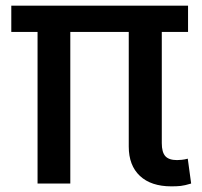

<svg xmlns="http://www.w3.org/2000/svg" viewBox="-20 -650 717 680"><path d="M436 -537H229V0H113V-537H20V-630H646V-537H553V-143Q553 -111 565.5 -97Q578 -83 607 -83Q613 -83 623.5 -84Q634 -85 645 -88L657 0Q634 7 620 8.5Q606 10 587 10Q515 10 475.5 -27Q436 -64 436 -131Z"/></svg>

Font: Mukta Mahee SemiBold
Style: Regular
Weight: 600
Designer: Shuchita Grover, Noopur Datye, Girish Dalvi, Yashodeep Gholap
Foundry: Ek Type
Version: Version 2.538;PS 1.000;hotconv 16.6.51;makeotf.lib2.5.65220;